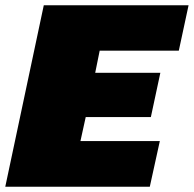

<svg xmlns="http://www.w3.org/2000/svg" viewBox="-23 -708 735 728"><path d="M-3 0 143 -688H692L655 -516H355L338 -432H585L549 -264H302L282 -173H583L545 0Z"/></svg>

Font: Saira SemiExpanded Black
Style: Italic
Weight: 900
Width: 6
Italic angle: -12°
Designer: Hector Gatti with collaboration of the Omnibus-Type team
Foundry: Omnibus-Type
Version: Version 1.101